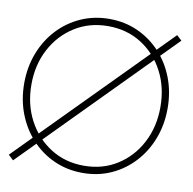

<svg xmlns="http://www.w3.org/2000/svg" viewBox="-77 -750 845 840"><g transform="rotate(10 345.0 -330.0)"><path d="M646.5 -653.5 669 -633 34.5 10.5 12 -10.5ZM56 -330.5Q56 -242.5 93.2 -172.2Q130.5 -102 195.2 -61Q260 -20 343 -20Q426.5 -20 491 -61Q555.5 -102 592.2 -172.2Q629 -242.5 629 -330.5Q629 -418.5 592.2 -488.5Q555.5 -558.5 491 -599.2Q426.5 -640 343 -640Q260 -640 195.2 -599.2Q130.5 -558.5 93.2 -488.5Q56 -418.5 56 -330.5ZM24 -330.5Q24 -402.5 48 -464.8Q72 -527 115.2 -573.5Q158.5 -620 216.8 -646Q275 -672 343 -672Q411.5 -672 469.2 -646Q527 -620 570.2 -573.5Q613.5 -527 637.2 -464.8Q661 -402.5 661 -330.5Q661 -258 637.2 -195.8Q613.5 -133.5 570.2 -86.8Q527 -40 469.2 -14Q411.5 12 343 12Q275 12 216.8 -14Q158.5 -40 115.2 -86.8Q72 -133.5 48 -195.8Q24 -258 24 -330.5Z"/></g></svg>

Font: League Spartan Thin Thin
Style: Regular
Weight: 250
Version: Version 2.002